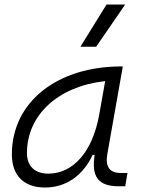

<svg xmlns="http://www.w3.org/2000/svg" viewBox="-20 -815 626 845"><path d="M177.7 10.3C269.5 10.3 344.7 -41 387.7 -133.3H396.5C381.8 -36.1 412.1 4.9 504.4 4.9H531.2L541 -53.7H511.7C461.9 -53.7 442.9 -82 452.1 -135.7L520.5 -522.5H511.2C237.3 -522.5 32.2 -370.1 32.2 -135.3C32.2 -43 85 10.3 177.7 10.3ZM192.9 -50.8C133.8 -50.8 98.6 -83.5 98.6 -141.1C98.6 -309.6 236.3 -435.5 442.9 -458L417 -312.5C387.7 -145.5 300.8 -50.8 192.9 -50.8ZM334 -609.4H403.3L530.8 -794.9H448.7Z"/></svg>

Font: Cascadia Mono NF Light
Style: Italic
Weight: 300
Italic angle: -10°
Monospace: yes
Designer: Aaron Bell
Foundry: Saja Typeworks
Version: Version 2404.023